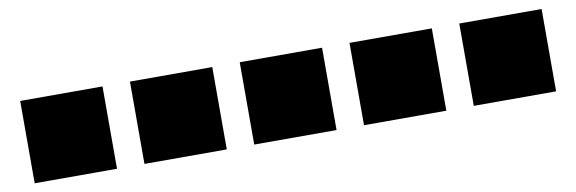

<svg xmlns="http://www.w3.org/2000/svg" viewBox="-34 -675 2068 689"><g transform="rotate(-10 1000.0 -330.0)"><path d="M50 -180H350V-480H50Z M450 -180H750V-480H450Z M850 -180H1150V-480H850Z M1250 -180H1550V-480H1250Z M1650 -180H1950V-480H1650Z"/></g></svg>

Font: text-security-square
Style: Regular
Weight: 400
Monospace: yes
Foundry: Oskari Noppa
Version: Version 3.000;hotconv 1.0.118;makeotfexe 2.5.65603